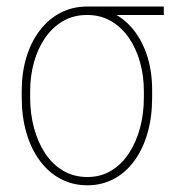

<svg xmlns="http://www.w3.org/2000/svg" viewBox="-20 -548 523 578"><path d="M45.4 -253.9V-274.4Q45.4 -329.6 59.6 -376Q73.7 -422.4 99.9 -456.5Q126 -490.7 162.1 -509.5Q198.2 -528.3 242.2 -528.3Q252.4 -528.8 262 -527.6Q271.5 -526.4 280.5 -523.9Q289.6 -521.5 298.8 -517.6Q342.3 -502.4 373.3 -468.3Q404.3 -434.1 421.1 -385.5Q438 -336.9 438 -276.9V-254.4Q438 -195.8 424.1 -147.5Q410.2 -99.1 384.3 -63.7Q358.4 -28.3 322.5 -9.3Q286.6 9.8 243.2 9.8Q198.7 9.8 162.4 -9.5Q126 -28.8 99.9 -64.2Q73.7 -99.6 59.6 -147.9Q45.4 -196.3 45.4 -253.9ZM70.8 -274.4V-253.9Q70.8 -206.1 82.3 -163.1Q93.8 -120.1 115.7 -86.7Q137.7 -53.2 169.9 -34.2Q202.1 -15.1 243.2 -15.1Q283.2 -15.1 314.7 -34.2Q346.2 -53.2 368.2 -86.7Q390.1 -120.1 401.6 -163.1Q413.1 -206.1 413.1 -253.9V-274.4Q413.1 -319.3 401.6 -360.6Q390.1 -401.9 368.2 -433.8Q346.2 -465.8 314.5 -484.4Q282.7 -502.9 242.2 -502.9Q201.2 -502.9 169.4 -484.4Q137.7 -465.8 115.7 -433.8Q93.8 -401.9 82.3 -360.6Q70.8 -319.3 70.8 -274.4ZM473.1 -528.3V-502.9H241.7V-528.3Z"/></svg>

Font: Roboto Condensed Thin
Style: Regular
Weight: 250
Width: 3
Designer: Christian Robertson
Foundry: Google
Version: Version 3.009; 2024